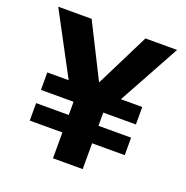

<svg xmlns="http://www.w3.org/2000/svg" viewBox="-125 -814 901 929"><g transform="rotate(20 325.0 -349.0)"><path d="M567 -133V-223H399V-291H567V-381H457L631 -698H468L331 -423H329L191 -698H19L188 -381H78V-291H246V-223H78V-133H246V0H399V-133Z"/></g></svg>

Font: IBM Plex Thai Looped
Style: Bold
Weight: 700
Designer: Mike Abbink, Paul van der Laan, Pieter van Rosmalen, Ben Mitchell, Mark Frömberg
Foundry: Bold Monday
Version: Version 1.0